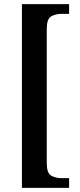

<svg xmlns="http://www.w3.org/2000/svg" viewBox="-20 -780 386 928"><path d="M86 128V-760H314V-713H277Q248 -713 227 -700.5Q206 -688 206 -641V9Q206 56 227 68.5Q248 81 277 81H314V128Z"/></svg>

Font: Noto Serif Khmer Condensed SemiBold
Style: Regular
Weight: 600
Width: 3
Designer: Danh Hong and the Monotype Design Team
Foundry: Monotype Imaging Inc.
Version: Version 2.004; ttfautohint (v1.8.4.7-5d5b)